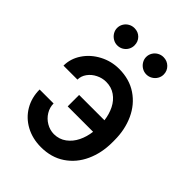

<svg xmlns="http://www.w3.org/2000/svg" viewBox="-215 -837 950 950"><g transform="rotate(45 260.0 -362.0)"><path d="M137.7 -354.5H40Q40 -403.3 68.4 -445.6Q96.7 -487.8 144.3 -512.9Q191.9 -538.1 246.1 -538.1Q318.8 -538.1 371.6 -502.4Q424.3 -466.8 451.9 -406.2Q479.5 -345.7 479.5 -272.5V-255.9Q479.5 -182.6 451.9 -122.1Q424.3 -61.5 371.6 -25.9Q318.8 9.8 246.1 9.8Q187 9.8 139.9 -15.6Q92.8 -41 66.4 -85.9Q40 -130.9 40 -187.5H137.7Q137.7 -159.7 152.6 -135.3Q167.5 -110.8 192.4 -96.2Q217.3 -81.5 246.1 -81.1Q283.2 -81.5 310.8 -102.1Q338.4 -122.6 354.5 -155.5Q370.6 -188.5 375 -226.6H197.3V-306.6H374.5Q369.6 -345.2 353.8 -377Q337.9 -408.7 310.5 -428Q283.2 -447.3 246.1 -447.3Q219.2 -447.3 194.1 -434.8Q168.9 -422.4 153.3 -400.9Q137.7 -379.4 137.7 -354.5ZM95.7 -673.8Q95.7 -690.4 104 -704.3Q112.3 -718.3 126.5 -726.3Q140.6 -734.4 157.2 -734.4Q183.6 -734.4 200.7 -717Q217.8 -699.7 217.8 -673.8Q217.8 -657.7 210 -643.8Q202.1 -629.9 188.2 -621.6Q174.3 -613.3 157.2 -613.3Q141.1 -613.3 127 -621.6Q112.8 -629.9 104.2 -644Q95.7 -658.2 95.7 -673.8ZM298.8 -673.8Q298.8 -690.4 307.1 -704.3Q315.4 -718.3 329.6 -726.3Q343.8 -734.4 360.4 -734.4Q386.2 -734.4 404.1 -716.8Q421.9 -699.2 421.9 -673.8Q421.9 -657.7 413.6 -643.8Q405.3 -629.9 391.1 -621.6Q377 -613.3 360.4 -613.3Q344.2 -613.3 330.1 -621.6Q315.9 -629.9 307.4 -644Q298.8 -658.2 298.8 -673.8Z"/></g></svg>

Font: Pretendard Medium
Style: Regular
Weight: 500
Designer: Base glyphs from Inter by Rasmus Andersson; Hangeul glyphs from Noto Sans CJK(Source Han Sans) by Jang Soo-young and Kan
Foundry: Kil Hyung-jin
Version: Version 1.309